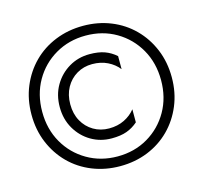

<svg xmlns="http://www.w3.org/2000/svg" viewBox="-104 -826 1008 952"><g transform="rotate(-15 400.0 -350.0)"><path d="M40 -350Q40 -428 67.5 -494Q95 -560 143.5 -608.5Q192 -657 258 -683.5Q324 -710 400 -710Q477 -710 542.5 -683.5Q608 -657 656.5 -608.5Q705 -560 732.5 -494Q760 -428 760 -350Q760 -272 732.5 -206Q705 -140 656.5 -91.5Q608 -43 542.5 -16.5Q477 10 400 10Q324 10 258 -16.5Q192 -43 143.5 -91.5Q95 -140 67.5 -206Q40 -272 40 -350ZM95 -350Q95 -261 135 -191Q175 -121 244.5 -80.5Q314 -40 400 -40Q487 -40 556 -80.5Q625 -121 665 -191Q705 -261 705 -350Q705 -439 665 -509Q625 -579 556 -619.5Q487 -660 400 -660Q314 -660 244.5 -619.5Q175 -579 135 -509Q95 -439 95 -350ZM239 -350Q239 -301 259.5 -264Q280 -227 315.5 -206Q351 -185 395 -185Q439 -185 473.5 -202Q508 -219 530 -247V-180Q504 -157 472.5 -145.5Q441 -134 395 -134Q337 -134 289.5 -162Q242 -190 213.5 -239Q185 -288 185 -350Q185 -413 213.5 -461.5Q242 -510 289.5 -538Q337 -566 395 -566Q441 -566 472.5 -554.5Q504 -543 530 -520V-453Q508 -481 473.5 -498Q439 -515 395 -515Q351 -515 315.5 -494Q280 -473 259.5 -436Q239 -399 239 -350Z"/></g></svg>

Font: Jost*
Style: Regular
Weight: 400
Version: Version 3.7